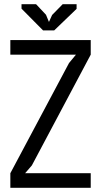

<svg xmlns="http://www.w3.org/2000/svg" viewBox="-20 -890 479 910"><path d="M29 -69 307 -591 340 -631H29V-700H410V-631L131 -106L99 -69H410V0H29ZM237 -746H184L82 -849V-870H151L198 -820L212 -786L227 -819L277 -870H343V-848Z"/></svg>

Font: PT Sans Narrow
Style: Regular
Weight: 400
Width: 3
Designer: A.Korolkova, O.Umpeleva, V.Yefimov
Foundry: ParaType Ltd
Version: Version 2.003W OFL